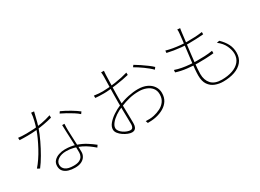

<svg xmlns="http://www.w3.org/2000/svg" viewBox="-32 -1508 3064 2267"><g transform="rotate(-30 1500.0 -374.5)"><path d="M111 -606Q134 -603 160 -601.5Q186 -600 223 -600Q270 -600 323.5 -603.5Q377 -607 438 -618Q499 -629 566 -651L567 -618Q512 -603 454.5 -592.5Q397 -582 338.5 -576.5Q280 -571 222 -571Q197 -571 167 -571.5Q137 -572 113 -573ZM431 -782Q425 -760 417 -725.5Q409 -691 399.5 -654.5Q390 -618 380 -589Q355 -517 317.5 -438.5Q280 -360 238 -287.5Q196 -215 155 -162L122 -180Q155 -217 188.5 -266.5Q222 -316 252 -371.5Q282 -427 307.5 -482.5Q333 -538 349 -586Q363 -627 377 -683Q391 -739 393 -786ZM668 -476Q667 -446 666 -428Q665 -410 666 -389Q667 -362 668.5 -323Q670 -284 672 -240.5Q674 -197 675.5 -156.5Q677 -116 677 -87Q677 -54 659.5 -25.5Q642 3 607.5 20Q573 37 520 37Q472 37 432 25Q392 13 367.5 -14Q343 -41 343 -85Q343 -129 369.5 -157Q396 -185 437 -198.5Q478 -212 521 -212Q602 -212 668.5 -189.5Q735 -167 788.5 -133Q842 -99 883 -66L864 -38Q833 -65 796.5 -91.5Q760 -118 717 -139Q674 -160 625.5 -173Q577 -186 523 -186Q456 -186 414 -157.5Q372 -129 372 -86Q372 -44 407 -18Q442 8 518 8Q567 8 596 -6.5Q625 -21 637.5 -45Q650 -69 650 -95Q650 -130 648.5 -177Q647 -224 644.5 -276.5Q642 -329 640 -381Q638 -433 637 -476ZM896 -476Q871 -499 832 -524Q793 -549 752 -571.5Q711 -594 679 -609L695 -632Q722 -620 753.5 -603.5Q785 -587 816 -568.5Q847 -550 873 -532.5Q899 -515 915 -502Z M1385 -785Q1384 -777 1383.5 -769.5Q1383 -762 1382.5 -753.5Q1382 -745 1381 -734Q1381 -719 1379.5 -679Q1378 -639 1376.5 -586Q1375 -533 1374 -479Q1373 -425 1373 -382Q1373 -345 1373.5 -302Q1374 -259 1375 -217Q1376 -175 1376.5 -138Q1377 -101 1377 -76Q1377 -45 1369 -25.5Q1361 -6 1346.5 3Q1332 12 1310 12Q1288 12 1257.5 0Q1227 -12 1197.5 -32Q1168 -52 1148.5 -77.5Q1129 -103 1129 -130Q1129 -170 1161.5 -209Q1194 -248 1245 -282Q1296 -316 1350 -338Q1418 -367 1488.5 -382Q1559 -397 1621 -397Q1691 -397 1741.5 -373.5Q1792 -350 1820 -309Q1848 -268 1848 -217Q1848 -156 1820.5 -113Q1793 -70 1746.5 -43Q1700 -16 1642 -3Q1610 4 1579 6Q1548 8 1526 8L1515 -23Q1538 -22 1567.5 -22.5Q1597 -23 1628 -30Q1675 -40 1718.5 -62Q1762 -84 1789.5 -122Q1817 -160 1817 -216Q1817 -267 1789.5 -301Q1762 -335 1717 -352Q1672 -369 1621 -369Q1551 -369 1489.5 -354.5Q1428 -340 1358 -311Q1306 -291 1261 -260Q1216 -229 1189 -195Q1162 -161 1162 -131Q1162 -109 1177 -89Q1192 -69 1215 -53.5Q1238 -38 1263 -29Q1288 -20 1307 -20Q1328 -20 1338 -36Q1348 -52 1348 -75Q1348 -107 1347 -159.5Q1346 -212 1345 -270.5Q1344 -329 1344 -379Q1344 -423 1345 -477.5Q1346 -532 1347 -585.5Q1348 -639 1349 -679Q1350 -719 1350 -732Q1350 -742 1349.5 -751Q1349 -760 1348.5 -769Q1348 -778 1346 -785ZM1721 -672Q1754 -653 1795 -625.5Q1836 -598 1873.5 -570Q1911 -542 1932 -521L1912 -495Q1893 -515 1867.5 -536Q1842 -557 1813.5 -577.5Q1785 -598 1756.5 -616.5Q1728 -635 1703 -649ZM1135 -590Q1173 -585 1198.5 -583Q1224 -581 1252 -581Q1287 -581 1332.5 -585Q1378 -589 1426.5 -596Q1475 -603 1521 -613Q1567 -623 1603 -634L1604 -602Q1569 -593 1522.5 -584.5Q1476 -576 1426.5 -569Q1377 -562 1331.5 -557.5Q1286 -553 1252 -553Q1217 -553 1189 -554.5Q1161 -556 1136 -558Z M2416 -771Q2413 -758 2411.5 -746Q2410 -734 2408 -720Q2404 -686 2398.5 -641Q2393 -596 2386.5 -545.5Q2380 -495 2374 -443Q2368 -391 2362.5 -342Q2357 -293 2354 -252Q2351 -211 2351 -182Q2351 -99 2397 -48Q2443 3 2540 3Q2622 3 2685.5 -19Q2749 -41 2785 -84.5Q2821 -128 2821 -190Q2821 -240 2794 -298.5Q2767 -357 2705 -404L2741 -411Q2794 -360 2821.5 -306.5Q2849 -253 2849 -188Q2849 -115 2809 -66Q2769 -17 2700 7Q2631 31 2542 31Q2486 31 2435 11.5Q2384 -8 2352.5 -54Q2321 -100 2321 -179Q2321 -213 2325.5 -265Q2330 -317 2337.5 -378.5Q2345 -440 2353 -503.5Q2361 -567 2367.5 -623.5Q2374 -680 2378 -721Q2380 -738 2380 -751Q2380 -764 2378 -774ZM2132 -629Q2173 -617 2222 -608.5Q2271 -600 2319 -595.5Q2367 -591 2405 -591Q2462 -591 2513.5 -593.5Q2565 -596 2615 -603V-572Q2563 -568 2514 -565.5Q2465 -563 2406 -563Q2369 -563 2320 -567.5Q2271 -572 2221 -580Q2171 -588 2129 -598ZM2105 -380Q2148 -365 2198.5 -355.5Q2249 -346 2299.5 -342Q2350 -338 2392 -338Q2449 -338 2500.5 -340Q2552 -342 2608 -351V-318Q2550 -312 2498.5 -310Q2447 -308 2393 -308Q2329 -308 2250 -317Q2171 -326 2103 -348Z"/></g></svg>

Font: Noto Sans SC Thin
Style: Regular
Weight: 100
Designer: Ryoko NISHIZUKA 西塚涼子 (kana, bopomofo & ideographs); Paul D. Hunt (Latin, Greek & Cyrillic); Sandoll Communications 산돌커뮤니
Foundry: Adobe
Version: Version 2.004-H2;hotconv 1.0.118;makeotfexe 2.5.65603